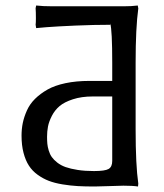

<svg xmlns="http://www.w3.org/2000/svg" viewBox="-20 -675 603 705"><path d="M392.1 -84V-320.8H320.8Q279.3 -320.8 247.8 -310.5Q216.3 -300.3 198.7 -285.4Q181.2 -270.5 170.4 -249.5Q159.7 -228.5 156.2 -210.4Q152.8 -192.4 152.8 -172.9Q152.8 -158.2 153.8 -147.2Q154.8 -136.2 158.9 -122.3Q163.1 -108.4 170.2 -98.4Q177.2 -88.4 190.2 -78.1Q203.1 -67.9 220.9 -61.5Q238.8 -55.2 265.4 -51Q292 -46.9 325.2 -46.9Q365.7 -46.9 378.9 -54.7Q392.1 -62.5 392.1 -84ZM478 -444.8V-200.2Q478 -68.8 487.8 -1L486.8 9.8Q467.3 6.8 433.1 6.8Q418.9 6.8 382.6 8.3Q346.2 9.8 327.1 9.8Q292 9.8 265.4 8.3Q238.8 6.8 209.5 2Q180.2 -2.9 159.2 -11Q138.2 -19 118.4 -33.2Q98.6 -47.4 86.2 -66.7Q73.7 -85.9 66.4 -113.8Q59.1 -141.6 59.1 -176.8Q59.1 -201.2 63.7 -223.6Q68.4 -246.1 78.9 -269.5Q89.4 -293 108.6 -312Q127.9 -331.1 154.5 -346.2Q181.2 -361.3 220.5 -369.6Q259.8 -377.9 308.1 -377.9H392.1V-444.8Q392.1 -563.5 384.8 -588.9V-584Q325.2 -584 257.3 -581.1Q189.5 -578.1 151.4 -575.2L112.8 -571.8L110.8 -584Q111.8 -590.8 111.8 -608.9Q111.8 -630.9 110.8 -645L112.8 -654.8Q136.7 -651.9 172.9 -651.9H433.1Q448.2 -651.9 461.4 -652.6Q474.6 -653.3 480.5 -654.3L485.8 -654.8L487.8 -644Q478 -572.8 478 -444.8Z"/></svg>

Font: Linear Smooth Low Contrast
Style: Regular
Weight: 500
Designer: Philipp H. Poll, Flanker
Foundry: Philipp H. Poll, reworked by Flanker
Version: Version 1.010 | FøM Fix